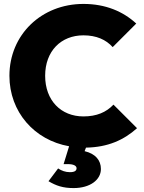

<svg xmlns="http://www.w3.org/2000/svg" viewBox="-20 -741 732 978"><path d="M355 217C439 217 494 175 494 120C494 75 466 42 411 29L418 11C530 9 611 -28 678 -88L558 -208C521 -169 472 -148 405 -148C291 -148 210 -229 210 -355C210 -481 291 -561 405 -561C471 -561 520 -539 554 -501L674 -621C607 -683 517 -721 405 -721C191 -721 28 -564 28 -355C28 -171 155 -27 332 4L304 95H326C356 95 370 104 370 116C370 128 361 136 336 136C314 136 294 129 276 117L227 182C266 205 300 217 355 217Z"/></svg>

Font: MV Cash ExtraBold
Style: Regular
Weight: 800
Designer: Rodrigo Fuenzalida
Foundry: fragTYPE
Version: Version 1.100;Glyphs 3.1.2 (3151)